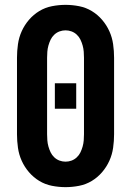

<svg xmlns="http://www.w3.org/2000/svg" viewBox="-20 -763 540 791"><path d="M250 8Q222 8 194 2.5Q166 -3 142 -17.5Q118 -32 99.5 -53.5Q81 -75 69.5 -100.5Q58 -126 54 -154Q50 -182 50 -210V-525Q50 -553 54 -581Q58 -609 69.5 -634.5Q81 -660 99.5 -681.5Q118 -703 142 -717.5Q166 -732 194 -737.5Q222 -743 250 -743Q278 -743 306 -737.5Q334 -732 358 -717.5Q382 -703 400.5 -681.5Q419 -660 430.5 -634.5Q442 -609 446 -581Q450 -553 450 -525V-210Q450 -182 446 -154Q442 -126 430.5 -100.5Q419 -75 400.5 -53.5Q382 -32 358 -17.5Q334 -3 306 2.5Q278 8 250 8ZM250 -97Q263 -97 275 -101.5Q287 -106 296.5 -115Q306 -124 311.5 -135.5Q317 -147 320.5 -159.5Q324 -172 325 -185Q326 -198 326 -210V-525Q326 -537 325 -550Q324 -563 320.5 -575.5Q317 -588 311.5 -599.5Q306 -611 296.5 -620Q287 -629 275 -633.5Q263 -638 250 -638Q237 -638 225 -633.5Q213 -629 203.5 -620Q194 -611 188.5 -599.5Q183 -588 179.5 -575.5Q176 -563 175 -550Q174 -537 174 -525V-210Q174 -198 175 -185Q176 -172 179.5 -159.5Q183 -147 188.5 -135.5Q194 -124 203.5 -115Q213 -106 225 -101.5Q237 -97 250 -97ZM206 -315V-420H294V-315Z"/></svg>

Font: Iosevka Extrabold
Style: Regular
Weight: 800
Monospace: yes
Designer: Belleve Invis
Foundry: Belleve Invis
Version: Version 32.5.0; ttfautohint (v1.8.4)